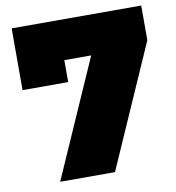

<svg xmlns="http://www.w3.org/2000/svg" viewBox="-79 -773 776 845"><g transform="rotate(-10 308.5 -351.0)"><path d="M29 -702H608V-547L367 0H122L353 -524H233V-426H29Z"/></g></svg>

Font: MontserratBlack
Style: Regular
Weight: 900
Designer: Julieta Ulanovsky
Foundry: Julieta Ulanovsky
Version: Version 4.000